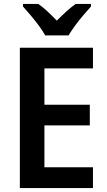

<svg xmlns="http://www.w3.org/2000/svg" viewBox="-20 -957 544 977"><path d="M453 0H81V-714H453V-609H206V-424H437V-319H206V-106H453ZM210 -777Q198 -799 178 -826Q158 -853 136 -879Q114 -905 97 -924V-937H175Q198 -921 221.5 -899Q245 -877 269 -852Q295 -878 317.5 -898.5Q340 -919 365 -937H443V-924Q426 -905 404 -879.5Q382 -854 362 -826.5Q342 -799 329 -777Z"/></svg>

Font: Noto Sans Lao SemiCondensed SemiBold
Style: Regular
Weight: 600
Width: 4
Designer: Monotype Design Team
Foundry: Monotype Imaging Inc.
Version: Version 2.003; ttfautohint (v1.8.4.7-5d5b)